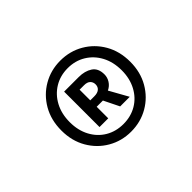

<svg xmlns="http://www.w3.org/2000/svg" viewBox="-81 -896 763 763"><g transform="rotate(-45 300.0 -514.5)"><path d="M299 -315Q246 -315 202 -340.5Q158 -366 132 -411Q106 -456 106 -514Q106 -573 132 -618Q158 -663 202 -688.5Q246 -714 299 -714Q353 -714 397 -688.5Q441 -663 467 -618Q493 -573 493 -514Q493 -456 467 -411Q441 -366 397 -340.5Q353 -315 299 -315ZM299 -358Q341 -358 374 -377.5Q407 -397 426 -432.5Q445 -468 445 -514Q445 -561 426 -596.5Q407 -632 374 -652Q341 -672 299 -672Q257 -672 224 -652Q191 -632 172 -596.5Q153 -561 153 -514Q153 -468 172 -432.5Q191 -397 224 -377.5Q257 -358 299 -358ZM223 -417V-616H305Q339 -616 362 -601Q385 -586 385 -551Q385 -534 375.5 -519Q366 -504 349 -496L393 -417H339L307 -482H272V-417ZM272 -518H295Q313 -518 322.5 -526Q332 -534 332 -548Q332 -561 323.5 -569.5Q315 -578 297 -578H272Z"/></g></svg>

Font: Source Code Pro ExtraLight SemiBold
Style: Regular
Weight: 600
Monospace: yes
Version: Version 1.018;hotconv 1.0.116;makeotfexe 2.5.65601